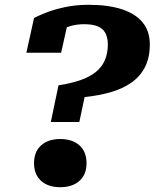

<svg xmlns="http://www.w3.org/2000/svg" viewBox="-20 -765 646 801"><path d="M224 -409Q276 -417 315 -430.5Q354 -444 379.5 -464.5Q405 -485 417.5 -514Q430 -543 430 -582Q429 -612 418 -630Q407 -648 385.5 -656Q364 -664 332 -664Q304 -664 280 -658Q256 -652 238.5 -643Q221 -634 209 -625Q209 -632 212.5 -639Q216 -646 222.5 -653Q229 -660 239.5 -664.5Q250 -669 263 -670L235 -545H90L122 -690Q139 -699 171.5 -712Q204 -725 250 -735Q296 -745 349 -745Q431 -745 488 -726.5Q545 -708 575 -671.5Q605 -635 605 -580Q605 -524 584.5 -484.5Q564 -445 527 -419.5Q490 -394 440.5 -380Q391 -366 333 -360L311 -256H192ZM341 -84Q341 -37 311.5 -10.5Q282 16 231 16Q181 16 151.5 -10.5Q122 -37 122 -84Q122 -132 151.5 -158.5Q181 -185 231 -185Q282 -185 311.5 -158.5Q341 -132 341 -84Z"/></svg>

Font: Roboto Serif 20pt
Style: Bold Italic
Weight: 700
Italic angle: -10°
Version: Version 1.007